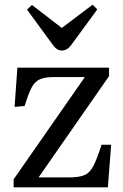

<svg xmlns="http://www.w3.org/2000/svg" viewBox="-20 -797 523 817"><path d="M38 0V-34L341 -469H209Q170 -469 148.5 -459Q127 -449 113.5 -422.5Q100 -396 85 -346L42 -342L54 -509H444V-473L144 -42H272Q315 -42 338.5 -51.5Q362 -61 377.5 -91Q393 -121 412 -181H453L439 0ZM243 -582Q233 -582 223.5 -587.5Q214 -593 202 -610L95 -756L116 -776L243 -678L374 -777L394 -757L282 -604Q265 -582 243 -582Z"/></svg>

Font: Literata 36pt
Style: Regular
Weight: 400
Designer: Latin by Veronika Burian and Jose Scaglione. Greek by Irene Vlachou. Cyrillic by Vera Evstafieva.
Foundry: TypeTogether
Version: Version 3.002